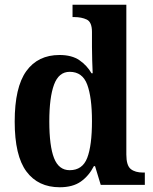

<svg xmlns="http://www.w3.org/2000/svg" viewBox="-20 -780 647 810"><path d="M232 10Q141 10 91.5 -56.5Q42 -123 42 -267Q42 -412 91 -480Q140 -548 231 -548Q283 -548 315 -526Q347 -504 366 -471H371Q370 -494 369 -524Q368 -554 368 -582V-645Q368 -687 346 -697.5Q324 -708 293 -708H286V-760H513V-128Q513 -82 531.5 -67Q550 -52 584 -52H591V0H405L381 -79H376Q355 -38 321 -14Q287 10 232 10ZM274 -62Q328 -62 348 -114Q368 -166 368 -269Q368 -369 348 -423Q328 -477 274 -477Q228 -477 208 -423Q188 -369 188 -268Q188 -164 208 -113Q228 -62 274 -62Z"/></svg>

Font: Noto Serif Lao SemiCondensed
Style: Bold
Weight: 700
Width: 4
Designer: Monotype Design Team
Foundry: Monotype Imaging Inc.
Version: Version 2.003; ttfautohint (v1.8.4.7-5d5b)